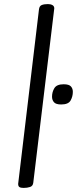

<svg xmlns="http://www.w3.org/2000/svg" viewBox="-20 -907 377 941"><path d="M96 14Q82 14 75.5 10Q69 6 69 -6L171 -861Q173 -878 185 -882.5Q197 -887 215 -887Q228 -887 237 -882Q246 -877 246 -866L143 -11Q141 5 127 9.5Q113 14 96 14ZM280 -395Q254 -395 244.5 -406Q235 -417 235 -433Q235 -456 246.5 -475Q258 -494 292 -494Q318 -494 327.5 -483.5Q337 -473 337 -457Q337 -434 326 -414.5Q315 -395 280 -395Z"/></svg>

Font: Kite One
Style: Regular
Weight: 400
Designer: Eduardo Rodriguez Tunni
Foundry: Eduardo Rodriguez Tunni
Version: Version 1.002; ttfautohint (v1.8.4.7-5d5b);gftools[0.9.23]